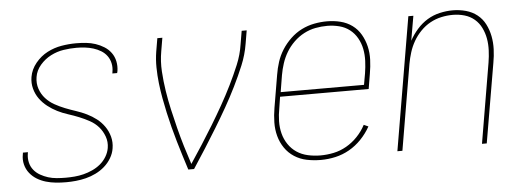

<svg xmlns="http://www.w3.org/2000/svg" viewBox="-42 -646 2083 762"><g transform="rotate(-5 1000.0 -265.0)"><path d="M194 8Q173 8 153 6Q133 4 114 -1.5Q95 -7 78.5 -17Q62 -27 50 -42Q38 -57 33 -76.5Q28 -96 32 -117Q32 -118 32.5 -120Q33 -122 33 -124H53Q53 -123 52.5 -121Q52 -119 52 -118Q49 -100 53 -83Q57 -66 67.5 -53Q78 -40 93 -31.5Q108 -23 124 -18Q140 -13 158 -11.5Q176 -10 194 -10Q211 -10 229 -11.5Q247 -13 265 -17.5Q283 -22 300.5 -30Q318 -38 332.5 -50Q347 -62 357 -78.5Q367 -95 370 -113Q374 -137 366 -159Q358 -181 343.5 -197.5Q329 -214 309 -225Q289 -236 268 -244.5Q247 -253 225 -260Q203 -267 183 -277Q163 -287 145 -301Q127 -315 114 -333Q101 -351 95 -373.5Q89 -396 93 -420Q98 -450 118.5 -475Q139 -500 166 -514Q193 -528 222.5 -533Q252 -538 281 -538Q301 -538 320.5 -536Q340 -534 358 -528Q376 -522 392 -512Q408 -502 419 -487Q430 -472 434 -453Q438 -434 435 -414Q434 -412 434 -410Q434 -408 433 -406H414Q414 -408 414.5 -409.5Q415 -411 415 -413Q418 -430 414.5 -446.5Q411 -463 401.5 -476Q392 -489 378 -497.5Q364 -506 348 -511Q332 -516 315 -518Q298 -520 281 -520Q255 -520 229 -516Q203 -512 178.5 -499.5Q154 -487 135.5 -465.5Q117 -444 113 -418Q109 -393 116.5 -371Q124 -349 139 -332.5Q154 -316 173.5 -305Q193 -294 214.5 -285.5Q236 -277 257.5 -270Q279 -263 299.5 -253Q320 -243 337.5 -229.5Q355 -216 368 -197.5Q381 -179 387 -156.5Q393 -134 389 -110Q386 -90 375 -71.5Q364 -53 348 -39Q332 -25 312.5 -15.5Q293 -6 273 -1Q253 4 233 6Q213 8 194 8Z M681 0Q672 -28 663 -57Q654 -86 645.5 -115Q637 -144 629.5 -173Q622 -202 615.5 -231.5Q609 -261 603.5 -291Q598 -321 594.5 -351.5Q591 -382 590.5 -414Q590 -446 595 -477L604 -530H624L615 -477Q608 -437 610.5 -397Q613 -357 619 -318.5Q625 -280 633.5 -242.5Q642 -205 651.5 -167.5Q661 -130 672 -93.5Q683 -57 695 -21Q719 -57 742.5 -93.5Q766 -130 788.5 -167Q811 -204 832.5 -242Q854 -280 873 -318.5Q892 -357 908.5 -396.5Q925 -436 931 -477L940 -530H960L951 -477Q944 -434 927 -393Q910 -352 890 -311.5Q870 -271 847.5 -231.5Q825 -192 801.5 -153.5Q778 -115 753.5 -76.5Q729 -38 704 0Z M1209 8Q1180 8 1153 2.5Q1126 -3 1103.5 -17.5Q1081 -32 1066 -54Q1051 -76 1044 -102Q1037 -128 1037.5 -156.5Q1038 -185 1043 -214L1065 -344Q1069 -369 1077 -394Q1085 -419 1099.5 -442Q1114 -465 1134.5 -484.5Q1155 -504 1179 -516Q1203 -528 1229 -533Q1255 -538 1280 -538Q1280 -538 1280 -538Q1280 -538 1280 -538Q1308 -538 1334 -531.5Q1360 -525 1380.5 -510Q1401 -495 1414 -472.5Q1427 -450 1433 -424.5Q1439 -399 1438 -371.5Q1437 -344 1432 -316L1422 -256H1069L1062 -211Q1057 -185 1056.5 -159.5Q1056 -134 1062 -110.5Q1068 -87 1081.5 -67Q1095 -47 1114.5 -34Q1134 -21 1158.5 -15.5Q1183 -10 1209 -10Q1235 -10 1261.5 -15.5Q1288 -21 1312.5 -35Q1337 -49 1357 -70Q1377 -91 1390 -116L1408 -108Q1393 -81 1371 -58Q1349 -35 1322.5 -20Q1296 -5 1267 1.5Q1238 8 1209 8ZM1405 -274 1413 -319Q1417 -344 1418 -368.5Q1419 -393 1414.5 -416Q1410 -439 1398.5 -459.5Q1387 -480 1369 -494Q1351 -508 1327.5 -514Q1304 -520 1280 -520Q1256 -520 1232.5 -515.5Q1209 -511 1187 -499.5Q1165 -488 1146.5 -470Q1128 -452 1115.5 -431Q1103 -410 1095.5 -387Q1088 -364 1084 -341L1073 -274Z M1514 0 1604 -530H1624L1607 -432Q1620 -456 1638.5 -477Q1657 -498 1680 -512Q1703 -526 1729.5 -532Q1756 -538 1781 -538Q1808 -538 1833.5 -531Q1859 -524 1878.5 -508.5Q1898 -493 1909.5 -470.5Q1921 -448 1926 -422.5Q1931 -397 1930 -370Q1929 -343 1924 -316L1870 0H1851L1905 -319Q1909 -343 1910 -367.5Q1911 -392 1907 -414.5Q1903 -437 1893 -457.5Q1883 -478 1866 -492.5Q1849 -507 1826.5 -513.5Q1804 -520 1780 -520Q1757 -520 1734 -515Q1711 -510 1690 -498.5Q1669 -487 1651.5 -469Q1634 -451 1622 -430Q1610 -409 1603 -386.5Q1596 -364 1592 -342L1534 0Z"/></g></svg>

Font: iosevka_custom_sans_ss08 Thin
Style: Italic
Weight: 100
Italic angle: -10°
Designer: Belleve Invis
Foundry: Belleve Invis
Version: Version 10.3.0; ttfautohint (v1.8.3)